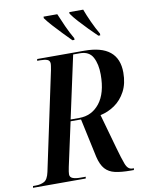

<svg xmlns="http://www.w3.org/2000/svg" viewBox="-129 -1015 840 1087"><g transform="rotate(-10 290.5 -472.0)"><path d="M-29 0 -27 -10H-11Q17 -10 37.5 -21Q58 -32 67 -74L187 -639Q192 -667 192 -674Q192 -693 177 -698.5Q162 -704 136 -704H119L121 -714H392Q588 -714 588 -554Q588 -491 564 -446Q540 -401 501.5 -374.5Q463 -348 419 -339L475 -140Q492 -79 505 -44.5Q518 -10 544 -10H553L551 0H532Q479 0 443.5 -8Q408 -16 386.5 -40Q365 -64 354 -111L306 -334H246L191 -81Q185 -52 185 -40Q185 -23 201 -16.5Q217 -10 244 -10H276L274 0ZM298 -344Q370 -344 415 -401Q460 -458 460 -565Q460 -625 439 -664.5Q418 -704 365 -704H326L248 -344ZM336 -784Q315 -805 288.5 -832.5Q262 -860 237.5 -887Q213 -914 198 -935V-944H277Q290 -912 309 -870Q328 -828 348 -794V-784ZM485 -784Q463 -805 436.5 -832Q410 -859 385.5 -886Q361 -913 346 -935V-944H426Q438 -911 457 -869.5Q476 -828 496 -794V-784Z"/></g></svg>

Font: Noto Serif Display Condensed SemiBold
Style: Italic
Weight: 600
Width: 3
Italic angle: -12°
Designer: Monotype Design Team
Foundry: Monotype Imaging Inc.
Version: Version 2.009